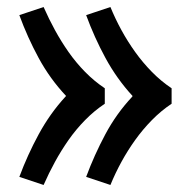

<svg xmlns="http://www.w3.org/2000/svg" viewBox="-20 -613 540 546"><path d="M294 -87 225 -110Q248 -172 279.5 -231Q311 -290 356 -338L357 -340Q312 -389 280 -448Q248 -507 225 -570L294 -593Q308 -559 325.5 -527Q343 -495 364.5 -465Q386 -435 412 -408.5Q438 -382 468 -362V-318Q438 -298 412 -271.5Q386 -245 364.5 -215Q343 -185 325.5 -153Q308 -121 294 -87ZM104 -87 35 -110Q58 -172 90 -231Q122 -290 166 -338L168 -340Q122 -389 90 -448Q58 -507 35 -570L104 -593Q119 -559 136.5 -527Q154 -495 175 -465Q196 -435 222 -408.5Q248 -382 278 -362V-318Q248 -298 222 -271.5Q196 -245 175 -215Q154 -185 136.5 -153Q119 -121 104 -87Z"/></svg>

Font: Iosevka Custom Semibold
Style: Regular
Weight: 600
Designer: Belleve Invis
Foundry: Belleve Invis
Version: Version 27.0.2; ttfautohint (v1.8.4)